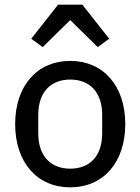

<svg xmlns="http://www.w3.org/2000/svg" viewBox="-20 -791 602 823"><path d="M229 -771 114 -625 163 -589 281 -705 399 -589 448 -625 333 -771ZM281 12C422 12 517 -94 517 -259C517 -424 422 -530 281 -530C140 -530 45 -424 45 -259C45 -94 140 12 281 12ZM281 -68C200 -68 144 -119 144 -220V-298C144 -399 200 -450 281 -450C362 -450 418 -399 418 -298V-220C418 -119 362 -68 281 -68Z"/></svg>

Font: IBM Plex Arabic Text
Style: Regular
Weight: 450
Designer: Mike Abbink, Paul van der Laan, Pieter van Rosmalen, Wael Morcos, Khajak Apelian
Foundry: Bold Monday
Version: Version 1.0